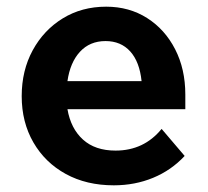

<svg xmlns="http://www.w3.org/2000/svg" viewBox="-20 -539 622 575"><path d="M464 -153 533 -72Q493 -29 438.5 -6.5Q384 16 321 16Q239 16 177 -18Q115 -52 80 -112.5Q45 -173 45 -251Q45 -328 78 -388.5Q111 -449 168 -484Q225 -519 298 -519Q367 -519 420.5 -485Q474 -451 504.5 -391.5Q535 -332 535 -256V-212H182Q192 -154 228.5 -121Q265 -88 326 -88Q411 -88 464 -153ZM296 -416Q249 -416 219.5 -384Q190 -352 182 -296H404Q398 -354 370 -385Q342 -416 296 -416Z"/></svg>

Font: Wix Madefor Text
Style: Bold
Weight: 700
Designer: Dalton Maag Ltd
Foundry: Dalton Maag Ltd
Version: Version 3.100